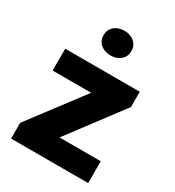

<svg xmlns="http://www.w3.org/2000/svg" viewBox="-182 -861 879 967"><g transform="rotate(30 257.5 -378.0)"><path d="M481 -127V0H32.7V-91.8L266.6 -401.4H42.5V-528.3H476.1V-439.5L241.2 -127ZM175.3 -684.1Q175.3 -715.8 198 -735.8Q220.7 -755.9 256.3 -755.9Q292.5 -755.9 314.9 -735.8Q337.4 -715.8 337.4 -684.1Q337.4 -652.8 314.9 -632.8Q292.5 -612.8 256.3 -612.8Q220.7 -612.8 198 -632.8Q175.3 -652.8 175.3 -684.1Z"/></g></svg>

Font: Vazirmatn RD Black
Style: Regular
Weight: 900
Designer: Saber Rastikerdar
Foundry: Saber Rastikerdar
Version: Version 32.102